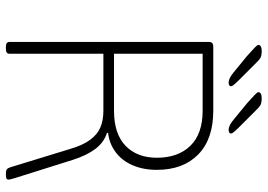

<svg xmlns="http://www.w3.org/2000/svg" viewBox="-148 -756 906 650"><g transform="rotate(90 305.0 -431.0)"><path d="M138 2Q130 2 126 -1Q122 -4 122 -10V-686Q122 -700 138 -700H355Q451 -700 503 -649Q555 -598 555 -509Q555 -462 539 -426Q523 -390 494.5 -369Q466 -348 430 -344V-340Q462 -330 484 -301Q506 -272 521 -225L583 -28Q585 -21 586.5 -15.5Q588 -10 588 -7Q588 -2 584.5 0Q581 2 573 2H565Q558 2 553.5 -1Q549 -4 546 -14L485 -213Q472 -258 453.5 -283Q435 -308 411 -318Q387 -328 355 -328H162V-10Q162 -4 158 -1Q154 2 146 2ZM162 -364H355Q433 -364 473.5 -403Q514 -442 514 -509Q514 -581 473.5 -622.5Q433 -664 355 -664H162ZM260 -752Q252 -752 243 -756.5Q234 -761 220 -773L170 -814Q151 -831 141.5 -840Q132 -849 132 -853Q132 -858 137.5 -861Q143 -864 153 -864Q168 -864 176 -859.5Q184 -855 197 -841L254 -784Q260 -778 266 -771Q272 -764 272 -760Q272 -756 268.5 -754Q265 -752 260 -752ZM420 -752Q412 -752 403 -756.5Q394 -761 380 -773L330 -814Q311 -831 301.5 -840Q292 -849 292 -853Q292 -858 297.5 -861Q303 -864 313 -864Q328 -864 336 -859.5Q344 -855 357 -841L414 -784Q420 -778 426 -771Q432 -764 432 -760Q432 -756 428.5 -754Q425 -752 420 -752Z"/></g></svg>

Font: Asap Thin
Style: Regular
Weight: 250
Designer: Pablo Cosgaya
Foundry: Omnibus-Type
Version: Version 3.001